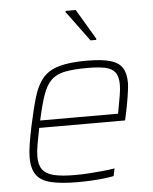

<svg xmlns="http://www.w3.org/2000/svg" viewBox="-53 -788 669 840"><g transform="rotate(-5 281.0 -367.5)"><path d="M255 8Q181 8 136.5 -3Q92 -14 73 -41.5Q54 -69 54 -117Q54 -143 59.5 -177Q65 -211 74 -254Q90 -329 105 -379.5Q120 -430 145.5 -460.5Q171 -491 217 -504.5Q263 -518 339 -518Q404 -518 441.5 -507.5Q479 -497 495 -472.5Q511 -448 511 -405Q511 -396 508 -372Q505 -348 499.5 -317.5Q494 -287 487 -256L484 -243H107Q99 -203 93.5 -172Q88 -141 88 -118Q88 -82 103 -61.5Q118 -41 152.5 -32.5Q187 -24 246 -24Q273 -24 304.5 -26Q336 -28 366.5 -31Q397 -34 420 -38L413 -5Q395 -1 368.5 2Q342 5 312.5 6.5Q283 8 255 8ZM114 -275H456L460 -296Q466 -329 470.5 -355Q475 -381 475 -400Q475 -438 460.5 -456Q446 -474 416.5 -480Q387 -486 340 -486Q279 -486 241 -478.5Q203 -471 180.5 -449Q158 -427 143.5 -385.5Q129 -344 114 -275ZM364 -605 266 -738 267 -743H311L390 -610L389 -605Z"/></g></svg>

Font: Saira Thin
Style: Italic
Weight: 100
Italic angle: -12°
Designer: Hector Gatti with collaboration of the Omnibus-Type team
Foundry: Omnibus-Type
Version: Version 1.101